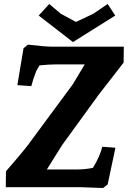

<svg xmlns="http://www.w3.org/2000/svg" viewBox="-20 -939 641 963"><path d="M258 -616Q228 -616 178 -611L162 -583Q145 -540 137 -507L67 -512L98 -697L120 -715Q211 -705 230 -705H601L600 -625L475 -464L292 -212L215 -89H364Q406 -89 446 -97Q482 -156 493 -203L559 -198L520 -14L497 4Q406 0 386 0H9L10 -80Q111 -196 139 -237L345 -516L405 -616ZM520 -919 558 -861 346 -728 174 -861 227 -919 285 -870 361 -829 448 -870Z"/></svg>

Font: Andada
Style: Bold Italic
Weight: 700
Italic angle: -8.29999°
Designer: Carolina Giovagnoli
Foundry: Carolina Giovagnoli
Version: Version 1.003